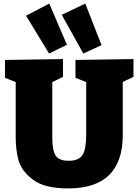

<svg xmlns="http://www.w3.org/2000/svg" viewBox="-20 -1041 776 1076"><path d="M728 -710V-610L668 -582V-285Q668 15 362 15Q228 15 163.5 -35Q99 -85 83.5 -144Q68 -203 68 -270V-581L8 -605V-705L333 -710V-610L273 -581V-270Q273 -199 291.5 -169.5Q310 -140 365 -140Q422 -140 442.5 -172.5Q463 -205 463 -285V-581L403 -605V-705ZM355 -790 255 -741 126 -953 256 -1021ZM549 -788 447 -741 326 -958 458 -1021Z"/></svg>

Font: Bitter Pro Black
Style: Regular
Weight: 900
Designer: Sol Matas, and Bitter project Authors
Foundry: Sol Matas
Version: Version 1.010